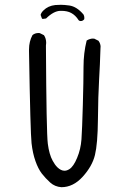

<svg xmlns="http://www.w3.org/2000/svg" viewBox="-20 -800 540 808"><path d="M102.1 -591.8Q102.1 -587.9 102.1 -584Q107.9 -239.7 112.8 -197Q117.7 -154.3 129.2 -122.1Q140.6 -89.8 155.8 -69.8Q171.4 -49.8 191.4 -31.7Q210.9 -14.2 238.3 -12.2Q288.1 -12.2 328.1 -56.4Q368.2 -100.6 379.6 -147.7Q391.1 -194.8 392.1 -296.4Q393.1 -398.4 397 -463.9Q400.9 -529.3 402.8 -595.7V-596.2Q403.3 -599.1 403.3 -603.8Q403.3 -608.4 401.4 -615Q399.4 -621.6 394.5 -628.4L377 -637.2Q374 -637.7 369.6 -637.7Q365.2 -637.7 358.4 -635.7Q351.6 -633.8 344.7 -629.4Q331.5 -576.7 331.5 -518.8Q331.5 -460.9 328.6 -357.9Q325.7 -254.9 322.8 -213.4Q319.8 -171.9 304.7 -136.2Q289.6 -99.1 271.5 -87.9Q261.2 -81.5 251.5 -81.5Q236.3 -81.5 221.2 -96.2Q210.9 -106.4 201.7 -123.5Q187 -149.9 181.2 -195.3Q175.3 -240.7 173.3 -607.4V-607.9Q174.3 -613.8 174.3 -619.6Q174.3 -638.2 165 -651.9L147.5 -660.6Q145 -661.1 142.6 -661.1Q127 -661.1 116.7 -652.3Q102.1 -625.5 102.1 -591.8ZM319.8 -711.4Q328.6 -711.4 334.5 -719.2Q335 -722.2 335 -724.6Q335 -732.4 331.5 -738.8Q303.2 -772.5 271.5 -776.9Q250.5 -779.8 236.3 -779.8Q222.2 -779.8 212.4 -778.8Q182.1 -775.4 163.1 -756.3Q153.8 -747.6 150.9 -737.3L156.2 -722.7L159.2 -720.2L173.8 -722.2Q205.6 -753.4 233.4 -754.4Q235.8 -754.4 238.3 -754.4Q262.7 -754.4 279.3 -745.6Q297.9 -735.8 311 -714.8L315.4 -711.9Q317.9 -711.4 319.8 -711.4Z"/></svg>

Font: Bakudai
Style: Light
Weight: 300
Version: Version 1.48